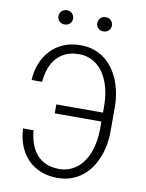

<svg xmlns="http://www.w3.org/2000/svg" viewBox="-97 -963 794 1041"><g transform="rotate(10 300.0 -443.0)"><path d="M120.6 -222.2Q124 -181.6 136 -148.2Q147.9 -114.7 168.9 -90.6Q189.9 -66.4 220.7 -53Q251.5 -39.6 292.5 -39.6Q323.7 -39.6 349.6 -49.6Q375.5 -59.6 395.5 -76.9Q415.5 -94.2 430.4 -117.7Q445.3 -141.1 455.1 -168.7Q464.8 -196.3 469.5 -226.8Q474.1 -257.3 474.6 -288.1V-332.5H217.8V-381.8H474.6V-422.9Q474.1 -453.6 469.5 -484.1Q464.8 -514.6 455.1 -542.2Q445.3 -569.8 430.4 -593.3Q415.5 -616.7 395.5 -634Q375.5 -651.4 349.6 -661.4Q323.7 -671.4 292.5 -671.4Q252 -671.4 221.2 -658Q190.4 -644.5 169.2 -620.4Q147.9 -596.2 136 -562.5Q124 -528.8 120.6 -488.8H63Q64.9 -537.6 81.8 -580.1Q98.6 -622.6 127.9 -653.8Q157.2 -685.1 198.7 -702.9Q240.2 -720.7 292.5 -720.7Q332 -720.7 365.5 -709.5Q398.9 -698.2 425.5 -678Q452.1 -657.7 472.2 -629.6Q492.2 -601.6 505.6 -568.4Q519 -535.2 525.9 -498Q532.7 -460.9 532.7 -422.4V-288.6Q532.7 -250 525.9 -212.9Q519 -175.8 505.6 -142.6Q492.2 -109.4 472.2 -81.5Q452.1 -53.7 425.5 -33.4Q398.9 -13.2 365.5 -1.7Q332 9.8 292.5 9.8Q240.2 9.8 198.5 -7.3Q156.7 -24.4 127.4 -55.2Q98.1 -85.9 81.5 -128.4Q64.9 -170.9 63 -222.2ZM146 -855Q146 -871.1 156.7 -882.8Q167.5 -894.5 186 -894.5Q204.6 -894.5 215.6 -882.8Q226.6 -871.1 226.6 -855Q226.6 -839.4 215.6 -827.9Q204.6 -816.4 186 -816.4Q167.5 -816.4 156.7 -827.9Q146 -839.4 146 -855ZM359.9 -854.5Q359.9 -870.6 370.6 -882.3Q381.3 -894 399.9 -894Q418.5 -894 429.4 -882.3Q440.4 -870.6 440.4 -854.5Q440.4 -838.9 429.4 -827.4Q418.5 -815.9 399.9 -815.9Q381.3 -815.9 370.6 -827.4Q359.9 -838.9 359.9 -854.5Z"/></g></svg>

Font: Roboto Mono Light
Style: Regular
Weight: 300
Designer: Google
Version: Version 2.000985; 2015; ttfautohint (v1.3)